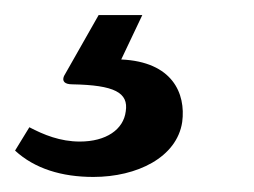

<svg xmlns="http://www.w3.org/2000/svg" viewBox="-67 -25 338 255"><path d="M175 137C180 99 162 57 94 54L122 -5H64L18 76C15 83 19 87 29 87C85 88 104 98 100 123C97 147 74 163 39 163C13 163 -9 154 -28 144L-47 175C-21 199 15 210 57 210C115 210 168 184 175 137Z"/></svg>

Font: United Sans SemiBold
Style: Italic
Weight: 600
Italic angle: -8°
Designer: Pablo Impallari, Rodrigo Fuenzalida (Modified by Dan O. Williams)
Version: Version 1.000;PS 001.000;hotconv 1.0.88;makeotf.lib2.5.64775